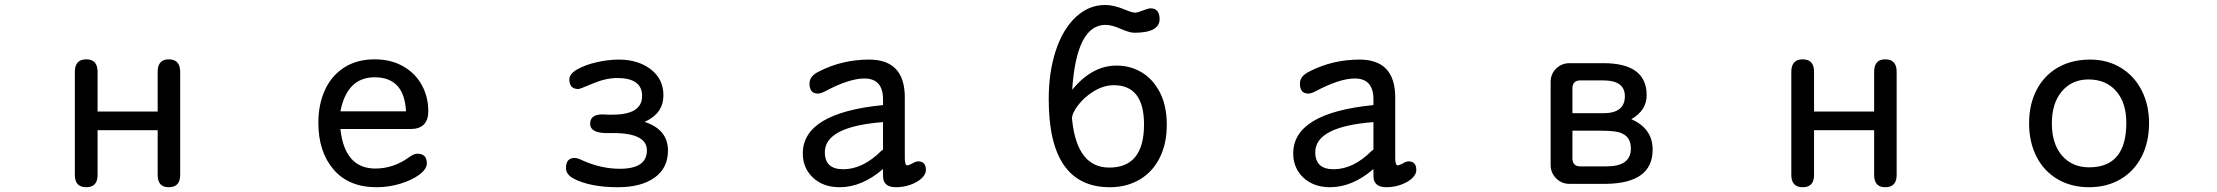

<svg xmlns="http://www.w3.org/2000/svg" viewBox="-20 -742 9040 783"><path d="M623 -449.2Q623 -500 668 -500Q714.8 -500 714.8 -449.2V-28.3Q714.8 21.5 668 21.5Q623 21.5 623 -28.3V-210.9H377.9V-28.3Q377.9 21.5 332 21.5Q285.2 21.5 285.2 -28.3V-449.2Q285.2 -500 332 -500Q377.9 -500 377.9 -449.2V-287.1H623Z M1510.7 -54.7Q1584 -54.7 1646.5 -99.6Q1668 -115.2 1681.6 -115.2Q1720.7 -115.2 1720.7 -76.2Q1720.7 -52.7 1690.9 -30.3Q1661.1 -7.8 1613.8 6.8Q1566.4 21.5 1515.6 21.5Q1402.3 21.5 1340.3 -50.8Q1278.3 -123 1278.3 -241.2Q1278.3 -316.4 1305.2 -375Q1332 -433.6 1383.8 -466.8Q1435.5 -500 1508.8 -500Q1574.2 -500 1624 -471.7Q1673.8 -443.4 1700.2 -395Q1726.6 -346.7 1726.6 -289.1Q1726.6 -215.8 1653.3 -215.8H1368.2Q1385.7 -54.7 1510.7 -54.7ZM1507.8 -426.8Q1395.5 -426.8 1368.2 -288.1H1635.7Q1628.9 -426.8 1507.8 -426.8Z M2704.1 -127.9Q2704.1 -56.6 2649.4 -17.6Q2594.7 21.5 2500 21.5Q2385.7 21.5 2317.4 -14.6Q2288.1 -31.2 2288.1 -56.6Q2288.1 -97.7 2323.2 -97.7Q2335.9 -97.7 2355.5 -87.9Q2431.6 -53.7 2507.8 -53.7Q2618.2 -53.7 2618.2 -128.9Q2618.2 -204.1 2460 -199.2Q2386.7 -198.2 2386.7 -237.3Q2386.7 -275.4 2436.5 -275.4L2460 -274.4H2478.5Q2598.6 -274.4 2598.6 -350.6Q2598.6 -423.8 2497.1 -423.8Q2450.2 -423.8 2397.5 -401.4Q2344.7 -378.9 2338.9 -378.9Q2301.8 -378.9 2301.8 -418Q2301.8 -440.4 2334 -459Q2366.2 -477.5 2413.6 -488.3Q2460.9 -499 2502.9 -499Q2582 -499 2633.8 -459.5Q2685.5 -419.9 2685.5 -353.5Q2685.5 -282.2 2615.2 -248L2608.4 -245.1Q2704.1 -213.9 2704.1 -127.9Z M3404.3 21.5Q3336.9 21.5 3295.4 -17.6Q3253.9 -56.6 3253.9 -116.2Q3253.9 -281.2 3581.1 -313.5V-336.9Q3581.1 -421.9 3504.9 -421.9Q3442.4 -421.9 3343.8 -369.1Q3326.2 -360.4 3315.4 -360.4Q3281.2 -360.4 3281.2 -401.4Q3281.2 -431.6 3319.3 -450.2Q3414.1 -499 3524.4 -499Q3668.9 -499 3669.9 -346.7V-96.7Q3669.9 -67.4 3680.7 -67.4Q3684.6 -67.4 3700.2 -75.2Q3714.8 -84 3723.6 -84Q3755.9 -84 3755.9 -48.8Q3755.9 -31.2 3738.8 -15.1Q3721.7 1 3693.4 11.2Q3665 21.5 3633.8 21.5Q3581.1 21.5 3581.1 -24.4V-52.7Q3495.1 21.5 3404.3 21.5ZM3343.8 -121.1Q3343.8 -51.8 3418.9 -51.8Q3499 -51.8 3574.2 -127Q3581.1 -130.9 3581.1 -132.8V-244.1Q3343.8 -225.6 3343.8 -121.1Z M4533.2 -474.6Q4589.8 -474.6 4636.2 -446.8Q4682.6 -418.9 4710.4 -364.7Q4738.3 -310.5 4738.3 -233.4Q4738.3 -155.3 4709 -97.7Q4679.7 -40 4627 -9.3Q4574.2 21.5 4505.9 21.5Q4256.8 21.5 4256.8 -336.9Q4256.8 -448.2 4285.6 -535.6Q4314.5 -623 4367.2 -672.4Q4419.9 -721.7 4487.3 -721.7Q4522.5 -721.7 4569.3 -702.1Q4596.7 -690.4 4609.4 -690.4Q4619.1 -690.4 4640.6 -699.2Q4663.1 -708 4671.9 -708Q4709 -708 4709 -664.1Q4709 -608.4 4605.5 -608.4Q4586.9 -608.4 4548.8 -625Q4513.7 -640.6 4488.3 -640.6Q4370.1 -640.6 4352.5 -376Q4433.6 -474.6 4533.2 -474.6ZM4503.9 -58.6Q4645.5 -58.6 4645.5 -234.4Q4645.5 -394.5 4522.5 -394.5Q4481.4 -394.5 4441.9 -370.6Q4402.3 -346.7 4377 -313.5Q4351.6 -280.3 4351.6 -257.8L4352.5 -251Q4373 -58.6 4503.9 -58.6Z M5404.3 21.5Q5336.9 21.5 5295.4 -17.6Q5253.9 -56.6 5253.9 -116.2Q5253.9 -281.2 5581.1 -313.5V-336.9Q5581.1 -421.9 5504.9 -421.9Q5442.4 -421.9 5343.8 -369.1Q5326.2 -360.4 5315.4 -360.4Q5281.2 -360.4 5281.2 -401.4Q5281.2 -431.6 5319.3 -450.2Q5414.1 -499 5524.4 -499Q5668.9 -499 5669.9 -346.7V-96.7Q5669.9 -67.4 5680.7 -67.4Q5684.6 -67.4 5700.2 -75.2Q5714.8 -84 5723.6 -84Q5755.9 -84 5755.9 -48.8Q5755.9 -31.2 5738.8 -15.1Q5721.7 1 5693.4 11.2Q5665 21.5 5633.8 21.5Q5581.1 21.5 5581.1 -24.4V-52.7Q5495.1 21.5 5404.3 21.5ZM5343.8 -121.1Q5343.8 -51.8 5418.9 -51.8Q5499 -51.8 5574.2 -127Q5581.1 -130.9 5581.1 -132.8V-244.1Q5343.8 -225.6 5343.8 -121.1Z M6719.7 -131.8Q6719.7 4.9 6530.3 7.8H6380.9Q6348.6 7.8 6326.2 -14.6Q6303.7 -37.1 6303.7 -69.3V-408.2Q6303.7 -440.4 6326.2 -462.4Q6348.6 -484.4 6380.9 -484.4H6518.6Q6695.3 -484.4 6695.3 -353.5Q6695.3 -292 6632.8 -255.9Q6719.7 -217.8 6719.7 -131.8ZM6606.4 -349.6Q6606.4 -414.1 6518.6 -414.1H6422.9Q6394.5 -413.1 6392.6 -384.8V-280.3H6518.6Q6606.4 -280.3 6606.4 -349.6ZM6422.9 -63.5H6531.2Q6630.9 -63.5 6630.9 -135.7Q6630.9 -180.7 6597.7 -196.3Q6576.2 -209 6510.7 -209H6392.6V-92.8Q6394.5 -64.5 6422.9 -63.5Z M7623 -449.2Q7623 -500 7668 -500Q7714.8 -500 7714.8 -449.2V-28.3Q7714.8 21.5 7668 21.5Q7623 21.5 7623 -28.3V-210.9H7377.9V-28.3Q7377.9 21.5 7332 21.5Q7285.2 21.5 7285.2 -28.3V-449.2Q7285.2 -500 7332 -500Q7377.9 -500 7377.9 -449.2V-287.1H7623Z M8744.1 -239.3Q8744.1 -162.1 8713.4 -102.5Q8682.6 -43 8627 -10.7Q8571.3 21.5 8500 21.5Q8426.8 21.5 8371.1 -11.2Q8315.4 -43.9 8285.2 -103Q8254.9 -162.1 8254.9 -239.3Q8254.9 -316.4 8285.6 -375.5Q8316.4 -434.6 8372.6 -466.8Q8428.7 -499 8503.9 -499Q8574.2 -499 8628.9 -465.8Q8683.6 -432.6 8713.9 -373.5Q8744.1 -314.5 8744.1 -239.3ZM8347.7 -239.3Q8347.7 -155.3 8389.2 -107.4Q8430.7 -59.6 8500 -59.6Q8651.4 -59.6 8651.4 -241.2Q8651.4 -323.2 8609.9 -370.6Q8568.4 -418 8497.1 -418Q8429.7 -418 8388.7 -369.6Q8347.7 -321.3 8347.7 -239.3Z"/></svg>

Font: FakePearl
Style: Regular
Weight: 400
Version: Version 1.2